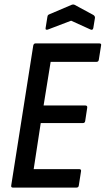

<svg xmlns="http://www.w3.org/2000/svg" viewBox="-20 -852 480 872"><path d="M39 0Q29 0 31 -10L131 -645Q133 -655 142 -655H430Q442 -655 439 -645L429 -582Q428 -571 418 -571H210L178 -373H367Q378 -373 376 -362L367 -303Q366 -293 356 -293H165L133 -84H339Q350 -84 348 -74L338 -10Q337 0 327 0ZM198 -718Q193 -716 189.5 -717.5Q186 -719 187 -724L195 -774Q196 -780 197.5 -782.5Q199 -785 204 -787L305 -830Q313 -833 319 -830L404 -784Q413 -778 411 -769L404 -726Q402 -713 391 -718L303 -758Z"/></svg>

Font: Sofia Sans Condensed SemiBold
Style: Italic
Weight: 600
Italic angle: -9°
Version: Version 4.100